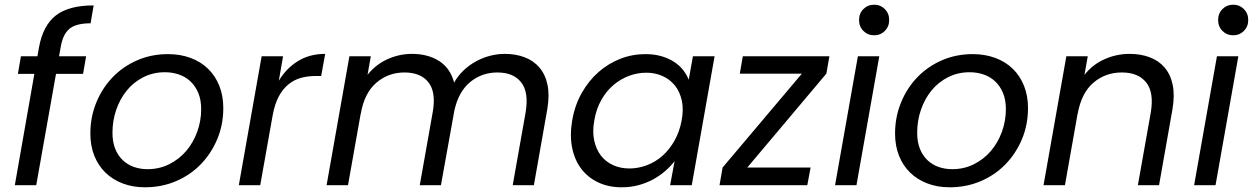

<svg xmlns="http://www.w3.org/2000/svg" viewBox="-20 -787 5325 816"><path d="M126 -473H56L69 -548H139L146 -587Q163 -679 217.5 -721.5Q272 -764 378 -764L365 -688Q303 -688 275 -664.5Q247 -641 238 -587L231 -548H346L333 -473H218L134 0H43Z M929 -328Q929 -257 903.5 -196Q878 -135 833.5 -89Q789 -43 728 -17Q667 9 596 9Q544 9 501 -7.5Q458 -24 427.5 -54Q397 -84 380.5 -126Q364 -168 364 -219Q364 -289 389 -350.5Q414 -412 458 -458Q502 -504 562.5 -530.5Q623 -557 694 -557Q746 -557 789.5 -541Q833 -525 864 -495Q895 -465 912 -422.5Q929 -380 929 -328ZM458 -223Q458 -184 469.5 -155Q481 -126 501.5 -106.5Q522 -87 549 -77.5Q576 -68 607 -68Q657 -68 699 -89Q741 -110 771 -145Q801 -180 818 -226.5Q835 -273 835 -323Q835 -363 822.5 -392.5Q810 -422 789 -441.5Q768 -461 740 -470.5Q712 -480 681 -480Q631 -480 589.5 -459Q548 -438 519 -402.5Q490 -367 474 -320.5Q458 -274 458 -223Z M1086 0H995L1092 -548H1183L1165 -444Q1197 -497 1246.5 -527.5Q1296 -558 1362 -558L1345 -464H1321Q1288 -464 1259 -456Q1230 -448 1206 -428.5Q1182 -409 1165 -377.5Q1148 -346 1139 -298Z M2214 -310Q2228 -395 2195 -437Q2162 -479 2094 -479Q2028 -479 1978.5 -438.5Q1929 -398 1911 -317L1854 0H1764L1819 -310Q1834 -395 1801 -437Q1768 -479 1699 -479Q1630 -479 1579 -435Q1528 -391 1513 -302V-304L1459 0H1368L1465 -548H1556L1542 -469Q1577 -513 1627 -535.5Q1677 -558 1731 -558Q1799 -558 1846.5 -527.5Q1894 -497 1910 -436Q1927 -466 1951 -488.5Q1975 -511 2003.5 -526.5Q2032 -542 2063 -550Q2094 -558 2126 -558Q2172 -558 2210 -543.5Q2248 -529 2273 -499.5Q2298 -470 2307 -426Q2316 -382 2306 -323L2249 0H2159Z M2412 -276Q2423 -340 2452.5 -392Q2482 -444 2523.5 -480.5Q2565 -517 2616 -537Q2667 -557 2723 -557Q2761 -557 2791.5 -548Q2822 -539 2845 -524Q2868 -509 2883.5 -489Q2899 -469 2907 -448L2925 -548H3017L2920 0H2828L2847 -102Q2830 -80 2807 -60Q2784 -40 2755.5 -24.5Q2727 -9 2693.5 0Q2660 9 2622 9Q2567 9 2523 -11.5Q2479 -32 2450.5 -69.5Q2422 -107 2411.5 -159.5Q2401 -212 2412 -276ZM2877 -275Q2886 -323 2877.5 -360.5Q2869 -398 2848 -424Q2827 -450 2795.5 -464Q2764 -478 2727 -478Q2689 -478 2653 -464.5Q2617 -451 2587 -425.5Q2557 -400 2535.5 -362Q2514 -324 2506 -276Q2497 -228 2505.5 -189.5Q2514 -151 2534.5 -125Q2555 -99 2586 -85Q2617 -71 2655 -71Q2692 -71 2728.5 -84.5Q2765 -98 2795 -124.5Q2825 -151 2846.5 -189Q2868 -227 2877 -275Z M3492 -474 3156 -75H3425L3411 0H3038L3051 -75L3388 -474H3124L3137 -548H3505Z M3626 -548H3717L3620 0H3529ZM3696 -637Q3668 -637 3649.5 -655.5Q3631 -674 3631 -702Q3631 -730 3649.5 -748.5Q3668 -767 3696 -767Q3722 -767 3740.5 -748.5Q3759 -730 3759 -702Q3759 -674 3740.5 -655.5Q3722 -637 3696 -637Z M4349 -328Q4349 -257 4323.5 -196Q4298 -135 4253.5 -89Q4209 -43 4148 -17Q4087 9 4016 9Q3964 9 3921 -7.5Q3878 -24 3847.5 -54Q3817 -84 3800.5 -126Q3784 -168 3784 -219Q3784 -289 3809 -350.5Q3834 -412 3878 -458Q3922 -504 3982.5 -530.5Q4043 -557 4114 -557Q4166 -557 4209.5 -541Q4253 -525 4284 -495Q4315 -465 4332 -422.5Q4349 -380 4349 -328ZM3878 -223Q3878 -184 3889.5 -155Q3901 -126 3921.5 -106.5Q3942 -87 3969 -77.5Q3996 -68 4027 -68Q4077 -68 4119 -89Q4161 -110 4191 -145Q4221 -180 4238 -226.5Q4255 -273 4255 -323Q4255 -363 4242.5 -392.5Q4230 -422 4209 -441.5Q4188 -461 4160 -470.5Q4132 -480 4101 -480Q4051 -480 4009.5 -459Q3968 -438 3939 -402.5Q3910 -367 3894 -320.5Q3878 -274 3878 -223Z M4871 -310Q4885 -395 4851 -437Q4817 -479 4748 -479Q4678 -479 4627 -435.5Q4576 -392 4560 -303V-305L4506 0H4415L4512 -548H4603L4589 -469Q4624 -513 4674.5 -535.5Q4725 -558 4781 -558Q4828 -558 4866.5 -543.5Q4905 -529 4930 -499.5Q4955 -470 4964 -426Q4973 -382 4963 -323L4906 0H4816Z M5152 -548H5243L5146 0H5055ZM5222 -637Q5194 -637 5175.5 -655.5Q5157 -674 5157 -702Q5157 -730 5175.5 -748.5Q5194 -767 5222 -767Q5248 -767 5266.5 -748.5Q5285 -730 5285 -702Q5285 -674 5266.5 -655.5Q5248 -637 5222 -637Z"/></svg>

Font: SVN-Poppins
Style: Italic
Weight: 400
Italic angle: -10°
Designer: Ninad Kale (Devanagari), Jonny Pinhorn (Latin)
Foundry: Indian Type Foundry
Version: Version 3.002 2017; ttfautohint (v1.8.3)